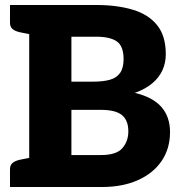

<svg xmlns="http://www.w3.org/2000/svg" viewBox="-20 -749 725 769"><path d="M97 0V-729H365Q449 -729 512 -710Q575 -691 609.5 -648Q644 -605 644 -532Q644 -497 630.5 -467.5Q617 -438 589.5 -415Q562 -392 520 -377Q592 -360 626.5 -320.5Q661 -281 661 -220Q661 -154 627.5 -104.5Q594 -55 532.5 -27.5Q471 0 388 0ZM266 -128H385Q446 -128 470 -155.5Q494 -183 494 -223Q494 -267 468.5 -288Q443 -309 384 -309H266ZM266 -422H354Q393 -422 420 -429.5Q447 -437 461 -457Q475 -477 475 -512Q475 -564 448 -583Q421 -602 365 -602H266ZM20 0V-71Q20 -88 30.5 -96.5Q41 -105 59 -109L103 -118L117 0ZM117 -729 103 -611 59 -620Q41 -624 30.5 -632.5Q20 -641 20 -658V-729Z"/></svg>

Font: Aleo Black
Style: Regular
Weight: 900
Designer: Alessio Laiso
Foundry: Alessio Laiso
Version: Version 2.001;gftools[0.9.29]